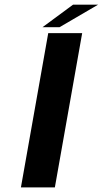

<svg xmlns="http://www.w3.org/2000/svg" viewBox="-20 -820 473 840"><path d="M71.5 0H220L339.5 -675H191ZM166 -701H240.5L409 -799.5H299.5Z"/></svg>

Font: Anybody ExtraExpanded Medium
Style: Italic
Weight: 500
Width: 8
Italic angle: -10°
Version: Version 1.113;gftools[0.9.25]